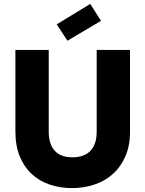

<svg xmlns="http://www.w3.org/2000/svg" viewBox="-20 -958 745 985"><path d="M59 -702H230V-282Q230 -219 260.5 -185Q291 -151 352 -151Q413 -151 444.5 -185Q476 -219 476 -282V-702H647V-283Q647 -210 623 -155.5Q599 -101 558.5 -65Q518 -29 464 -11Q410 7 349 7Q288 7 235 -11Q182 -29 143 -65Q104 -101 81.5 -155.5Q59 -210 59 -283ZM498 -851 326 -749 271 -833 443 -938Z"/></svg>

Font: SVN-Poppins
Style: Bold
Weight: 700
Designer: Ninad Kale (Devanagari), Jonny Pinhorn (Latin)
Foundry: Indian Type Foundry
Version: Version 3.200;PS 1.000;hotconv 16.6.54;makeotf.lib2.5.65590